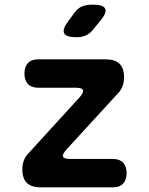

<svg xmlns="http://www.w3.org/2000/svg" viewBox="-20 -805 640 825"><path d="M155 0Q115 0 95.5 -19Q76 -38 76 -77Q76 -98 82.5 -115.5Q89 -133 103 -147L323 -388Q330 -396 333.5 -402.5Q337 -409 337 -414Q337 -421 329 -424.5Q321 -428 305 -428H144Q115 -428 100 -444Q85 -460 85 -489Q85 -518 100 -534Q115 -550 144 -550H434Q474 -550 493.5 -531Q513 -512 513 -473Q513 -452 506.5 -434.5Q500 -417 486 -403L265 -162Q258 -154 254 -147.5Q250 -141 250 -136Q250 -129 258 -125.5Q266 -122 282 -122H465Q494 -122 509 -106Q524 -90 524 -61Q524 -32 509 -16Q494 0 465 0ZM309 -645Q264 -645 255.5 -662.5Q247 -680 274 -715L299 -749Q315 -771 334 -778Q353 -785 379 -785Q424 -785 432 -767.5Q440 -750 411 -716L381 -679Q367 -661 349 -653Q331 -645 309 -645Z"/></svg>

Font: Maple Mono NL
Style: Bold
Weight: 700
Monospace: yes
Designer: subframe7536
Version: Version 7.000